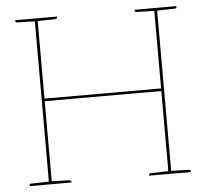

<svg xmlns="http://www.w3.org/2000/svg" viewBox="-51 -754 865 807"><g transform="rotate(-5 382.0 -350.0)"><path d="M124 0V-700H136V-361H628V-700H640V0H628V-350H136V0ZM42 0V-5Q42 -7 44.5 -8.5Q47 -10 49 -10L126 -12L127 0ZM133 0 134 -12 211 -10Q213 -10 215.5 -8.5Q218 -7 218 -5V0ZM127 -700 126 -688 49 -690Q47 -690 44.5 -691.5Q42 -693 42 -695V-700ZM218 -700V-695Q218 -693 215.5 -691.5Q213 -690 211 -690L134 -688L133 -700ZM546 0V-5Q546 -7 548.5 -8.5Q551 -10 553 -10L630 -12L631 0ZM637 0 638 -12 715 -10Q717 -10 719.5 -8.5Q722 -7 722 -5V0ZM631 -700 630 -688 553 -690Q551 -690 548.5 -691.5Q546 -693 546 -695V-700ZM722 -700V-695Q722 -693 719.5 -691.5Q717 -690 715 -690L638 -688L637 -700Z"/></g></svg>

Font: Aleo Thin
Style: Regular
Weight: 250
Designer: Alessio Laiso
Foundry: Alessio Laiso
Version: Version 2.001;gftools[0.9.29]